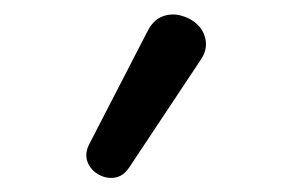

<svg xmlns="http://www.w3.org/2000/svg" viewBox="-20 -790 406 266"><path d="M159 -558Q151 -546 139.5 -544Q128 -542 117 -548Q106 -554 101.5 -565Q97 -576 103 -589L184 -746Q192 -762 204.5 -767Q217 -772 230.5 -768.5Q244 -765 253.5 -756Q263 -747 265 -733.5Q267 -720 258 -707Z"/></svg>

Font: Nunito SemiBold
Style: Regular
Weight: 600
Designer: Vernon Adams
Foundry: Vernon Adams
Version: Version 3.602